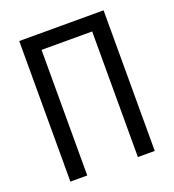

<svg xmlns="http://www.w3.org/2000/svg" viewBox="-133 -836 852 940"><g transform="rotate(-20 293.0 -366.0)"><path d="M512.7 -732.4V0H424.8V-654.3H161.1V0H73.2V-732.4Z"/></g></svg>

Font: Consola Mono
Style: Book
Weight: 400
Monospace: yes
Version: Version 2.001